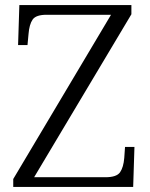

<svg xmlns="http://www.w3.org/2000/svg" viewBox="-20 -734 589 754"><path d="M32 0V-31L416 -676H163Q121 -676 108 -657Q95 -638 92 -600L88 -557H51L56 -714H496V-678L114 -38H394Q438 -38 451.5 -57.5Q465 -77 468 -114L471 -157H508L503 0Z"/></svg>

Font: Noto Serif Hentaigana Light
Style: Regular
Weight: 300
Designer: Kazuhiro Yamada
Foundry: nipponia
Version: Version 1.000; ttfautohint (v1.8.4.7-5d5b)